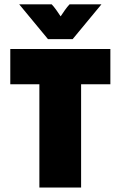

<svg xmlns="http://www.w3.org/2000/svg" viewBox="-20 -846 543 866"><path d="M157.6 0V-466H26.4V-625H477.8V-466H345.8V0ZM196.5 -669.4 66.7 -826.4H213.2Q223.6 -815.3 234 -800.7Q244.4 -786.1 253.5 -772.2Q262.5 -786.1 272.9 -800.7Q283.3 -815.3 293.7 -826.4H437.5L307.6 -669.4Z"/></svg>

Font: Afacad Flux Black
Style: Regular
Weight: 900
Designer: Kristian Moeller
Foundry: Dicotype
Version: Version 1.100